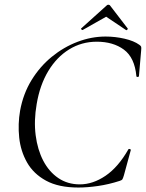

<svg xmlns="http://www.w3.org/2000/svg" viewBox="-20 -793 627 825"><path d="M316.8 12.8Q231.8 12.8 177.8 -16.7Q123.8 -46.2 96.2 -95Q68.6 -143.8 62.5 -202Q56.4 -260.2 66.4 -317.8Q79.6 -390 115.3 -448.4Q151 -506.8 202.2 -548.7Q253.4 -590.6 313.2 -613.3Q373 -636 433.6 -636Q474.6 -636 515.1 -626.7Q555.6 -617.4 578.6 -600.6Q585.6 -595.8 586.6 -591.8Q587.6 -587.8 586.6 -576.8L577 -466Q576.2 -462.2 571.2 -462.2Q566.2 -462.2 566 -466Q558.6 -545.6 512.5 -579.7Q466.4 -613.8 395.8 -613.8Q330.8 -613.8 277.1 -580.7Q223.4 -547.6 187.3 -487.5Q151.2 -427.4 137.6 -346Q125.2 -274.8 133.2 -212.2Q141.2 -149.6 166 -102.2Q190.8 -54.8 230.7 -27.8Q270.6 -0.8 322.8 -0.8Q379.2 -0.8 433.6 -37.8Q488 -74.8 531.6 -151.2Q533.8 -154.4 538.7 -152.3Q543.6 -150.2 541.8 -147.4L512.4 -39.6Q508.6 -26.8 506 -22.7Q503.4 -18.6 494.4 -15.8Q446.8 -0.4 400.9 6.2Q355 12.8 316.8 12.8ZM335 -664Q333.8 -663 330.3 -666Q326.8 -669 329 -671L436.2 -767.6Q440.2 -772.6 445.7 -772.6Q451.2 -772.6 454.2 -767.6L528.4 -671Q530.4 -669 527 -665.5Q523.6 -662 521.4 -664L436.2 -721.2Z"/></svg>

Font: Cormorant Light
Style: Italic
Weight: 300
Italic angle: -10°
Designer: Christian Thalmann (Catharsis Fonts)
Foundry: Catharsis Fonts
Version: Version 4.000